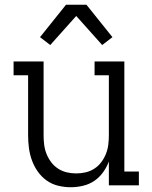

<svg xmlns="http://www.w3.org/2000/svg" viewBox="-20 -778 640 806"><path d="M277 8Q250 8 223.5 1.5Q197 -5 175.5 -20.5Q154 -36 138.5 -58Q123 -80 114 -105Q105 -130 101.5 -156.5Q98 -183 98 -210V-462H37V-520H163V-210Q163 -190 165.5 -170Q168 -150 175.5 -131.5Q183 -113 195 -97Q207 -81 224 -70Q241 -59 260.5 -54.5Q280 -50 300 -50Q320 -50 339.5 -54.5Q359 -59 376 -70Q393 -81 405 -97Q417 -113 424.5 -131.5Q432 -150 434.5 -170Q437 -190 437 -210V-462H377V-520H502V-58H563V0H437V-100Q428 -76 412.5 -54.5Q397 -33 375.5 -18.5Q354 -4 328 2Q302 8 277 8ZM191 -589 148 -622 257 -758H343L452 -622L409 -589L300 -711Z"/></svg>

Font: Iosevka Etoile Light
Style: Regular
Weight: 300
Designer: Belleve Invis
Foundry: Belleve Invis
Version: Version 25.0.1; ttfautohint (v1.8.4)